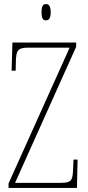

<svg xmlns="http://www.w3.org/2000/svg" viewBox="-20 -923 431 943"><path d="M206 -823C219 -823 229 -831 229 -863C229 -894 219 -903 206 -903C192 -903 184 -894 184 -863C184 -831 192 -823 206 -823ZM22 0H358L361 -139H341L339 -93C337 -39 332 -25 280 -25H54L354 -693V-714H41L37 -576H57L58 -620C59 -675 67 -689 119 -689H322L22 -22Z"/></svg>

Font: Noto Serif Lao ExtraCondensed Thin
Style: Regular
Weight: 100
Width: 2
Designer: Monotype Design Team
Foundry: Monotype Imaging Inc.
Version: Version 2.003